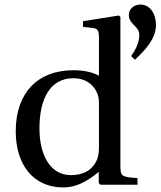

<svg xmlns="http://www.w3.org/2000/svg" viewBox="-20 -810 704 842"><path d="M555 -564 572 -548C616 -590 664 -639 664 -701C664 -751 637 -790 596 -790C565 -790 545 -769 545 -744C545 -702 591 -697 591 -656C591 -627 577 -595 555 -564ZM49 -235C49 -87 126 12 258 12C312 12 359 -12 413 -56V-7L421 0H583V-29C512 -34 508 -36 508 -87V-736L501 -742L344 -717V-692L382 -688C408 -685 414 -680 414 -642V-478C386 -493 349 -502 303 -502C221 -502 160 -476 118 -433C75 -388 49 -322 49 -235ZM153 -247C153 -377 200 -467 302 -467C349 -467 387 -445 405 -404C413 -387 414 -373 414 -346V-170C414 -148 413 -131 407 -114C387 -62 343 -42 291 -42C199 -42 153 -132 153 -247Z"/></svg>

Font: Lingua Franca
Style: Regular
Weight: 400
Version: Version 1.19